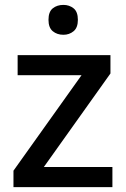

<svg xmlns="http://www.w3.org/2000/svg" viewBox="-20 -764 515 784"><path d="M439 0H35V-67L313 -457H52V-539H431V-464L159 -82H439ZM239 -744Q263 -744 280.5 -730Q298 -716 298 -683Q298 -651 280.5 -636.5Q263 -622 239 -622Q213 -622 195.5 -636.5Q178 -651 178 -683Q178 -716 195.5 -730Q213 -744 239 -744Z"/></svg>

Font: Noto Sans Sinhala Medium
Style: Regular
Weight: 500
Designer: Jelle Bosma - Monotype Design Team
Foundry: Monotype Imaging Inc.
Version: Version 2.006; ttfautohint (v1.8.4.7-5d5b)